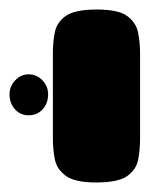

<svg xmlns="http://www.w3.org/2000/svg" viewBox="-78 -606 346 403"><path d="M124 -223Q79 -223 60 -237Q41 -251 37 -272Q33 -293 33 -315V-495Q33 -517 37 -538Q41 -559 60 -572.5Q79 -586 125 -586Q171 -586 189.5 -572Q208 -558 212 -537Q216 -516 216 -494V-314Q216 -292 212 -271Q208 -250 189 -236.5Q170 -223 124 -223ZM-18 -364Q-35 -364 -46.5 -376.5Q-58 -389 -58 -408Q-58 -425 -46 -437.5Q-34 -450 -18 -450Q-1 -450 11 -437.5Q23 -425 23 -408Q23 -389 11.5 -376.5Q0 -364 -18 -364Z"/></svg>

Font: Fredoka
Style: Bold
Weight: 700
Designer: Ben Nathan
Foundry: Milena B. Brandão, Ben Nathan
Version: Version 2.001